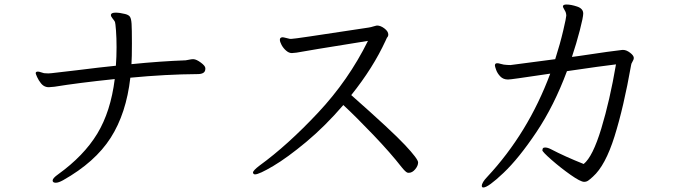

<svg xmlns="http://www.w3.org/2000/svg" viewBox="-20 -771 3020 850"><path d="M855 -443Q714 -442 557 -427Q539 -269 470 -161Q401 -53 259 27Q239 38 227 38Q213 38 213 28Q213 18 237 1Q351 -81 410.5 -179Q470 -277 488 -421Q325 -404 221 -387Q203 -385 197 -385Q189 -385 186 -386Q172 -389 161.5 -402Q151 -415 144.5 -429.5Q138 -444 138 -447Q138 -454 148 -454Q153 -454 161.5 -451Q170 -448 175 -447Q183 -446 194 -446Q203 -446 208 -447L320 -460Q423 -473 493 -480Q496 -519 496 -562Q496 -603 493.5 -636Q491 -669 489 -674Q486 -680 478.5 -689Q471 -698 471 -704V-706Q473 -715 492 -715Q510 -715 534 -709Q550 -705 555.5 -696.5Q561 -688 562.5 -665.5Q564 -643 564 -579Q564 -516 562 -487Q691 -500 802 -504Q809 -505 818.5 -507Q828 -509 834 -509H837Q850 -508 869 -494Q888 -480 889 -470V-466Q889 -443 855 -443Z M1535 -350Q1715 -191 1773 -129Q1831 -67 1831 -52Q1831 -37 1818 -21.5Q1805 -6 1790 -6Q1785 -6 1783 -7Q1775 -10 1758 -31Q1709 -94 1632.5 -174Q1556 -254 1500 -306Q1419 -212 1335.5 -142.5Q1252 -73 1189.5 -36Q1127 1 1109 1Q1104 1 1102 -2Q1100 -5 1100 -7Q1100 -16 1129 -38Q1253 -128 1388 -272Q1523 -416 1609 -590Q1328 -545 1293 -538Q1277 -536 1272 -536Q1259 -536 1246.5 -547Q1234 -558 1226.5 -572Q1219 -586 1219 -595Q1219 -605 1230 -606H1231Q1235 -606 1246.5 -603Q1258 -600 1263 -599H1271Q1279 -599 1350 -609.5Q1421 -620 1612 -649Q1624 -651 1631 -653.5Q1638 -656 1644 -657L1649 -658Q1665 -658 1682 -645Q1699 -632 1699 -618Q1699 -610 1693 -604L1687 -591Q1632 -471 1535 -350Z M2786 -514Q2786 -508 2780 -498Q2774 -488 2774 -483Q2741 -296 2700.5 -167Q2660 -38 2605 11Q2592 23 2584 28.5Q2576 34 2566 34Q2550 34 2506 3Q2462 -28 2421.5 -63.5Q2381 -99 2381 -106Q2381 -108 2383 -114Q2386 -118 2393 -118Q2404 -118 2418 -111Q2481 -78 2564 -45Q2604 -77 2642 -202Q2680 -327 2707 -486Q2646 -479 2490 -456Q2433 -303 2355 -186.5Q2277 -70 2209 -5.5Q2141 59 2120 59Q2113 59 2113 52Q2113 37 2137 12Q2318 -182 2416 -445Q2314 -430 2275.5 -424.5Q2237 -419 2229 -419Q2208 -419 2195 -432.5Q2182 -446 2176.5 -461.5Q2171 -477 2171 -481Q2171 -490 2179 -491H2183Q2187 -491 2195.5 -488.5Q2204 -486 2210 -485Q2226 -483 2240 -483L2438 -509Q2460 -578 2473.5 -636Q2487 -694 2487 -702Q2487 -709 2484 -718Q2482 -723 2477 -731Q2472 -739 2472 -743Q2472 -745 2473 -746Q2476 -751 2488 -751Q2508 -751 2535 -742Q2562 -733 2562 -711Q2562 -695 2547 -637Q2532 -579 2512 -519L2542 -523Q2695 -546 2735 -550H2739Q2753 -550 2769.5 -537.5Q2786 -525 2786 -514Z"/></svg>

Font: Fusion Kai T
Style: Regular
Weight: 400
Designer: Fontworks Inc.
Version: Version 24.134;May 13, 2024